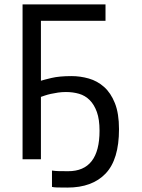

<svg xmlns="http://www.w3.org/2000/svg" viewBox="-20 -720 640 868"><path d="M165 0H82V-700H457V-626H165V-355Q177 -359 212.5 -367.5Q248 -376 303 -376Q343 -376 381.5 -365Q420 -354 450.5 -327Q481 -300 499.5 -253.5Q518 -207 518 -136Q518 1 457.5 64.5Q397 128 285 128Q252 128 237.5 127.5Q223 127 215 125V51Q228 53 243.5 53.5Q259 54 288 54Q430 54 430 -129Q430 -180 418 -213.5Q406 -247 385.5 -267.5Q365 -288 337.5 -296Q310 -304 278 -304Q260 -304 242.5 -301.5Q225 -299 209.5 -295.5Q194 -292 182.5 -288Q171 -284 165 -282Z"/></svg>

Font: PT Mono
Style: Regular
Weight: 400
Monospace: yes
Designer: A.Korolkova, I.Chaeva
Foundry: ParaType Ltd
Version: Version 1.001W OFL